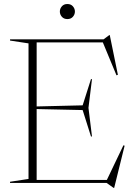

<svg xmlns="http://www.w3.org/2000/svg" viewBox="-20 -911 664 956"><path d="M30 0V-6L122 -20V-695L30 -709V-715H495.5L524.5 -736.5H526.5L567 -538.5L560 -536L492 -700H162.5V-381L391.5 -386.5L433 -517H438L420.5 -374L438 -231.5H433L391.5 -363L162.5 -368V-15H512L594.5 -187.5L600.5 -185.5L548.5 24.5H545.5L511 0ZM315.5 -816Q298 -816 288 -827.5Q278 -839 278 -853.5Q278 -868 288 -879.5Q298 -891 315.5 -891Q333 -891 343 -879.5Q353 -868 353 -853.5Q353 -839 343 -827.5Q333 -816 315.5 -816Z"/></svg>

Font: Newsreader Display ExtraLight
Style: Regular
Weight: 275
Designer: Hugues Gentile
Foundry: Production Type
Version: Version 1.002